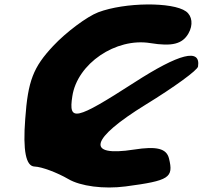

<svg xmlns="http://www.w3.org/2000/svg" viewBox="-20 -898 908 860"><path d="M420 -843C370 -824 276 -754 218 -692C129 -597 105 -536 93 -365C82 -223 96 -153 135 -152C167 -151 236 -125 286 -96C340 -64 445 -50 543 -63C739 -89 758 -102 737 -188C726 -233 682 -244 580 -228C362 -194 384 -276 632 -429C761 -508 865 -584 867 -600C880 -683 784 -659 581 -528C317 -358 286 -352 304 -467C326 -613 499 -730 653 -705C751 -689 797 -701 824 -748C846 -786 841 -827 813 -847C753 -890 539 -888 420 -843Z"/></svg>

Font: Hussar Skorodowane
Style: Ky
Weight: 700
Foundry: Cannot Into Space Fonts
Version: Version 0.892